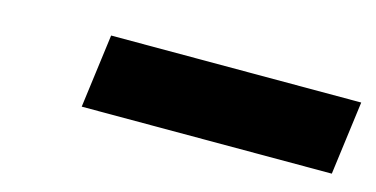

<svg xmlns="http://www.w3.org/2000/svg" viewBox="-31 -744 602 307"><g transform="rotate(15 270.0 -591.0)"><path d="M126 -652 110 -530H524L540 -652Z"/></g></svg>

Font: Charger
Style: HemiRT
Weight: 900
Designer: Jasper
Foundry: Cannot Into Space Fonts
Version: Version 0.99